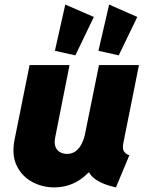

<svg xmlns="http://www.w3.org/2000/svg" viewBox="-20 -812 641 840"><path d="M216.8 7.8Q165 7.8 120.4 -16.4Q75.7 -40.5 53 -87.4Q30.3 -134.3 43.9 -202.1L109.4 -527.3H284.2L221.7 -211.9Q214.4 -175.8 230 -157.2Q245.6 -138.7 272.5 -138.7Q295.4 -138.7 311.3 -150.6Q327.1 -162.6 337.4 -183.1Q347.7 -203.6 352.5 -228.5L413.1 -527.3H587.9L519.5 -185.5Q514.6 -159.2 523.4 -147.9Q532.2 -136.7 545.9 -132.8L487.3 7.8Q420.9 -6.8 388.4 -34.7Q356 -62.5 363.3 -106.4L400.4 -56.6H325.2L398.4 -100.6Q369.1 -49.3 322 -20.8Q274.9 7.8 216.8 7.8ZM499.5 -569.8 410.6 -589.8 457.5 -792 580.6 -737.8ZM309.6 -569.8 220.2 -589.8 265.6 -792 390.6 -737.8Z"/></svg>

Font: Reddit Sans Black
Style: Italic
Weight: 900
Italic angle: -11.25°
Designer: Stephen Hutchings
Version: Version 1.013